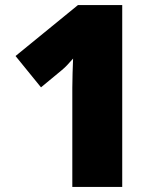

<svg xmlns="http://www.w3.org/2000/svg" viewBox="-20 -734 626 754"><path d="M460 0H264V-353Q264 -363 264 -389Q264 -415 265 -447Q266 -479 267 -504Q254 -489 243.5 -478Q233 -467 222 -458L141 -391L41 -514L286 -714H460Z"/></svg>

Font: Noto Sans Syriac Eastern Black
Style: Regular
Weight: 900
Designer: Patrick Giasson and the Monotype Design Team
Foundry: Monotype Imaging Inc.
Version: Version 3.001; ttfautohint (v1.8.4.7-5d5b)